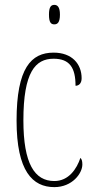

<svg xmlns="http://www.w3.org/2000/svg" viewBox="-20 -758 387 788"><path d="M203 -658C216 -658 226 -666 226 -698C226 -729 216 -738 203 -738C189 -738 181 -729 181 -698C181 -666 189 -658 203 -658ZM203 10C276 10 318 -46 318 -83C318 -98 315 -105 310 -110C295 -65 262 -15 203 -15C122 -15 76 -86 76 -264C76 -462 125 -517 200 -517C266 -517 290 -480 290 -406C302 -406 315 -414 315 -437C315 -495 276 -542 200 -542C108 -542 48 -479 48 -263C48 -55 114 10 203 10Z"/></svg>

Font: Noto Serif Devanagari ExtraCondensed Thin
Style: Regular
Weight: 100
Width: 2
Designer: Universal Thirst, Indian Type Foundry and the Monotype Design Team
Foundry: Monotype Imaging Inc.
Version: Version 2.004